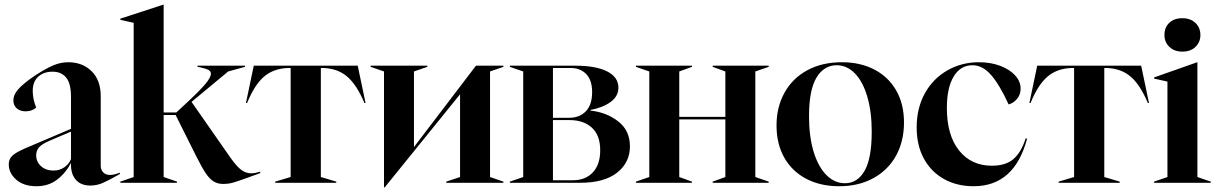

<svg xmlns="http://www.w3.org/2000/svg" viewBox="-20 -793 5292 833"><path d="M18 -80Q18 -102 32.5 -116.5Q47 -131 88 -149L288 -234V-372Q288 -431 267 -456.5Q246 -482 208 -482Q170 -482 146 -460.5Q122 -439 122 -398Q122 -364 137 -326Q118 -310 91 -310Q67 -310 52.5 -323Q38 -336 38 -358Q38 -381 58 -404.5Q78 -428 127 -462Q177 -495 210 -509Q243 -523 276 -523Q338 -523 377.5 -484Q417 -445 417 -376V-74Q417 -56 428 -45Q439 -34 457 -34Q475 -34 500 -44V-38Q453 -11 426.5 0.5Q400 12 372 12Q332 12 310 -12Q288 -36 288 -78V-86Q265 -42 227.5 -13.5Q190 15 138 15Q83 15 50.5 -13.5Q18 -42 18 -80ZM212 -53Q239 -53 259.5 -67.5Q280 -82 288 -103V-222L194 -182Q162 -168 149.5 -154Q137 -140 137 -119Q137 -91 158 -72Q179 -53 212 -53Z M832 -114 742 -294H690V-25L748 -5V0H502V-5L560 -25V-694L502 -707V-712L689 -773H690V-305H745L789 -346Q846 -399 870.5 -428Q895 -457 895 -473Q895 -484 883.5 -490Q872 -496 848 -501L837 -503V-508H1043V-503L970 -483L811 -351L979 -110Q1008 -69 1028 -55Q1048 -41 1070 -41Q1085 -41 1109 -48V-42L1054 -22Q1010 -6 990.5 -0.5Q971 5 948 5Q924 5 906.5 -6Q889 -17 872.5 -41.5Q856 -66 832 -114Z M1174 -5 1241 -25V-498H1230Q1167 -496 1125.5 -460.5Q1084 -425 1052 -346H1047L1081 -508H1532L1566 -346H1561Q1528 -425 1486.5 -460.5Q1445 -496 1383 -498H1372V-25L1439 -5V0H1174Z M1646 -483 1588 -503V-508H1834V-503L1776 -483V-155L2045 -508H2164V-503L2106 -483V-25L2164 -5V0H1916V-5L1976 -25V-384L1649 20H1646Z M2192 -5 2250 -25V-483L2192 -503V-508H2476Q2566 -508 2614.5 -483Q2663 -458 2663 -413Q2663 -375 2629 -350.5Q2595 -326 2542 -316V-313Q2611 -306 2662 -266.5Q2713 -227 2713 -158Q2713 -88 2657.5 -44Q2602 0 2497 0H2192ZM2466 -11Q2520 -11 2552 -45Q2584 -79 2584 -141Q2584 -206 2548 -239Q2512 -272 2451 -272H2379V-11ZM2449 -282Q2495 -282 2522 -310.5Q2549 -339 2549 -393Q2549 -445 2523.5 -471.5Q2498 -498 2456 -498H2379V-282Z M2739 -5 2797 -25V-483L2739 -503V-508H2982V-503L2927 -483V-286H3127V-483L3072 -503V-508H3315V-503L3257 -483V-25L3315 -5V0H3072V-5L3127 -25V-275H2927V-25L2982 -5V0H2739Z M3349 -249Q3349 -329 3384 -391.5Q3419 -454 3483 -488.5Q3547 -523 3633 -523Q3712 -523 3773 -491.5Q3834 -460 3868 -401Q3902 -342 3902 -262Q3902 -180 3867.5 -117.5Q3833 -55 3769 -20Q3705 15 3621 15Q3540 15 3478.5 -17Q3417 -49 3383 -108.5Q3349 -168 3349 -249ZM3646 2Q3700 2 3731 -52Q3762 -106 3762 -221Q3762 -309 3742.5 -374.5Q3723 -440 3688.5 -475Q3654 -510 3610 -510Q3555 -510 3522.5 -456.5Q3490 -403 3490 -289Q3490 -200 3510 -134.5Q3530 -69 3565.5 -33.5Q3601 2 3646 2Z M3957 -240Q3957 -324 3992.5 -388Q4028 -452 4090 -487.5Q4152 -523 4227 -523Q4279 -523 4320.5 -507Q4362 -491 4385 -465Q4408 -439 4408 -409Q4408 -382 4392 -363.5Q4376 -345 4356 -340Q4317 -425 4280 -467.5Q4243 -510 4199 -510Q4147 -510 4117.5 -461Q4088 -412 4088 -325Q4088 -206 4141 -140Q4194 -74 4283 -74Q4344 -74 4377.5 -103.5Q4411 -133 4430 -193L4436 -191Q4381 15 4204 15Q4132 15 4076 -16Q4020 -47 3988.5 -104.5Q3957 -162 3957 -240Z M4573 -5 4640 -25V-498H4629Q4566 -496 4524.5 -460.5Q4483 -425 4451 -346H4446L4480 -508H4931L4965 -346H4960Q4927 -425 4885.5 -460.5Q4844 -496 4782 -498H4771V-25L4838 -5V0H4573Z M4987 -5 5045 -25V-439L4987 -452V-457L5174 -523H5175V-25L5233 -5V0H4987ZM5032 -641Q5032 -674 5053 -694Q5074 -714 5110 -714Q5145 -714 5166.5 -693.5Q5188 -673 5188 -641Q5188 -610 5166.5 -589.5Q5145 -569 5110 -569Q5075 -569 5053.5 -589.5Q5032 -610 5032 -641Z"/></svg>

Font: Nyght Serif Medium
Style: Regular
Weight: 500
Designer: Maksym Kobuzan
Version: Version 0.410